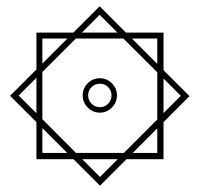

<svg xmlns="http://www.w3.org/2000/svg" viewBox="-20 -465 626 602"><path d="M293.5 117.2 210.4 34.2H94.2V-82L11.7 -164.6L94.2 -247.1V-362.8H210L292.5 -445.3L375 -362.8H492.7V-245.1L574.2 -163.6L492.7 -82V34.2H376.5ZM218.3 14.6H368.2L473.1 -90.3V-238.3L366.7 -344.2H217.8L112.8 -239.3V-91.3ZM293 -111.8Q271 -111.8 255.1 -127.7Q239.3 -143.6 239.3 -166Q239.3 -188 255.1 -203.9Q271 -219.7 293 -219.7Q314.9 -219.7 330.8 -203.9Q346.7 -188 346.7 -166Q346.7 -143.6 330.8 -127.7Q314.9 -111.8 293 -111.8ZM293 -128.9Q308.6 -128.9 319.1 -139.9Q329.6 -150.9 329.6 -166Q329.6 -181.2 319.1 -191.9Q308.6 -202.6 293 -202.6Q277.8 -202.6 267.1 -191.9Q256.3 -181.2 256.3 -166Q256.3 -150.9 267.1 -139.9Q277.8 -128.9 293 -128.9ZM393.6 -344.2 473.1 -264.6V-344.2ZM236.8 -362.8H348.1L292.5 -418.5ZM94.2 -109.9V-221.2L38.6 -165.5ZM112.8 -265.6 191.4 -344.2H112.8ZM293.5 89.8 349.1 34.2H237.8ZM112.8 14.6H190.9L112.8 -63.5ZM473.1 -62.5 396 14.6H473.1ZM492.7 -218.8V-110.4L546.9 -164.6Z"/></svg>

Font: Cascadia Code NF
Style: Regular
Weight: 400
Monospace: yes
Designer: Aaron Bell
Foundry: Saja Typeworks
Version: Version 2404.023; ttfautohint (v1.8.4)